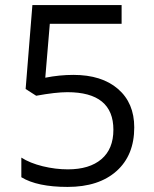

<svg xmlns="http://www.w3.org/2000/svg" viewBox="-20 -734 612 764"><path d="M272 -436Q384.8 -436 449.5 -380.1Q514.2 -324.2 514.2 -227.1Q514.2 -116.2 443.6 -53.2Q373 9.8 249 9.8Q128.4 9.8 64.9 -28.8V-106.9Q99.1 -85 149.9 -72.5Q200.7 -60.1 250 -60.1Q335.9 -60.1 383.5 -100.6Q431.2 -141.1 431.2 -217.8Q431.2 -367.2 248 -367.2Q201.7 -367.2 124 -353L82 -379.9L108.9 -713.9H463.9V-639.2H178.2L160.2 -424.8Q216.3 -436 272 -436Z"/></svg>

Font: f01722094
Style: Regular
Weight: 400
Foundry: Ascender Corporation
Version: Version 1.10